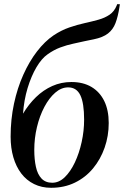

<svg xmlns="http://www.w3.org/2000/svg" viewBox="-20 -882 590 913"><path d="M550 -862 548 -848.5Q541 -803 529.2 -772.2Q517.5 -741.5 493.5 -722.8Q469.5 -704 425.5 -695Q416 -693 404.8 -690.8Q393.5 -688.5 381.5 -686Q357.5 -680.5 328 -674.2Q298.5 -668 267.2 -656.5Q236 -645 206 -623.5Q178 -604 153.2 -562Q128.5 -520 111.2 -463Q94 -406 89.5 -341.5Q116 -386 151 -420Q186 -454 228.5 -473Q271 -492 319.5 -492Q375.5 -492 415 -468.5Q454.5 -445 475.8 -401.5Q497 -358 497 -297Q497 -235.5 477.5 -179.8Q458 -124 422.2 -81Q386.5 -38 336 -13.5Q285.5 11 223 11Q178 11 142 -6.8Q106 -24.5 81.2 -57Q56.5 -89.5 43.5 -134Q30.5 -178.5 30.5 -232Q30.5 -314 46.5 -388.8Q62.5 -463.5 90.8 -526.5Q119 -589.5 156 -637.5Q193 -685.5 235 -714Q272 -738.5 309.8 -751.5Q347.5 -764.5 383 -772.2Q418.5 -780 448.8 -788.5Q479 -797 501.2 -812.2Q523.5 -827.5 535 -856L537 -862ZM304 -466.5Q271.5 -466.5 242.5 -441.2Q213.5 -416 191 -373.5Q168.5 -331 155.8 -278Q143 -225 143 -169Q143 -124 150.8 -88.5Q158.5 -53 177.5 -33Q196.5 -13 228.5 -13Q260.5 -13 287.8 -39.2Q315 -65.5 335.8 -109.2Q356.5 -153 368.2 -206.2Q380 -259.5 380 -313Q380 -392 362 -429.2Q344 -466.5 304 -466.5Z"/></svg>

Font: Merriweather 144pt Medium
Style: Italic
Weight: 500
Italic angle: -7.8°
Version: Version 2.101